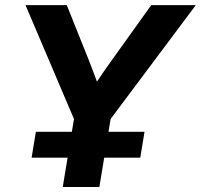

<svg xmlns="http://www.w3.org/2000/svg" viewBox="-20 -748 803 768"><path d="M231 0 275.9 -272 82 -727.5H247.1L334.5 -509.3Q343.3 -487.3 351.6 -465.3Q359.9 -443.4 367.7 -421.4Q382.3 -443.4 397.5 -465.3Q412.6 -487.3 428.7 -509.3L585 -727.5H763.2L422.4 -272L377.4 0ZM106.4 -117.2 123.5 -220.7H558.1L541 -117.2Z"/></svg>

Font: Inter Display
Style: Bold Italic
Weight: 700
Italic angle: -9.39999°
Designer: Rasmus Andersson
Foundry: rsms
Version: Version 4.000;git-a52131595